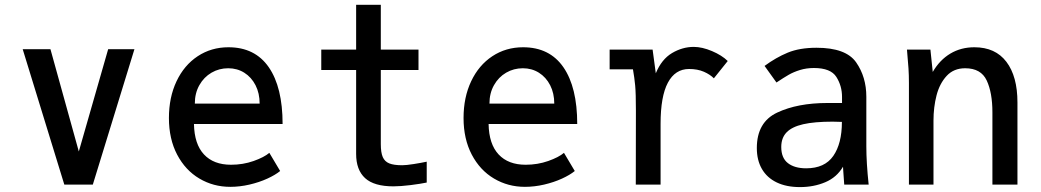

<svg xmlns="http://www.w3.org/2000/svg" viewBox="-20 -752 4240 782"><path d="M72.5 -551.5H185.5L301 -135L420.5 -551.5H527.5L358 0H242Z M668 -271.5Q668 -355.5 699 -421Q730 -486.5 785.2 -523Q840.5 -559.5 910.5 -559.5Q1018.5 -559.5 1074.8 -478Q1131 -396.5 1131 -247H770Q771.5 -165 810.8 -123Q850 -81 921 -81Q969.5 -81 1012.8 -96.2Q1056 -111.5 1077 -129.5L1121 -55.5Q1101.5 -39.5 1068.8 -24.5Q1036 -9.5 996.2 -0.2Q956.5 9 918 9Q849 9 792 -24.8Q735 -58.5 701.5 -122.2Q668 -186 668 -271.5ZM909.5 -474Q872.5 -474 841.5 -456Q810.5 -438 792 -405.2Q773.5 -372.5 773.5 -330H1037.5Q1037.5 -372 1020.8 -404.8Q1004 -437.5 975 -455.8Q946 -474 909.5 -474Z M1430.5 -125V-467H1288.5V-550H1430.5V-732.5H1531V-550H1684.5V-467H1531V-165Q1531 -130.5 1539 -112.2Q1547 -94 1565.5 -86.5Q1584 -79 1618 -79Q1634.5 -79 1664.8 -83.8Q1695 -88.5 1718 -93.5V-8.5Q1694.5 -3.5 1653 1.8Q1611.5 7 1582.5 7Q1503.5 7 1467 -26.5Q1430.5 -60 1430.5 -125Z M1868 -271.5Q1868 -355.5 1899 -421Q1930 -486.5 1985.2 -523Q2040.5 -559.5 2110.5 -559.5Q2218.5 -559.5 2274.8 -478Q2331 -396.5 2331 -247H1970Q1971.5 -165 2010.8 -123Q2050 -81 2121 -81Q2169.5 -81 2212.8 -96.2Q2256 -111.5 2277 -129.5L2321 -55.5Q2301.5 -39.5 2268.8 -24.5Q2236 -9.5 2196.2 -0.2Q2156.5 9 2118 9Q2049 9 1992 -24.8Q1935 -58.5 1901.5 -122.2Q1868 -186 1868 -271.5ZM2109.5 -474Q2072.5 -474 2041.5 -456Q2010.5 -438 1992 -405.2Q1973.5 -372.5 1973.5 -330H2237.5Q2237.5 -372 2220.8 -404.8Q2204 -437.5 2175 -455.8Q2146 -474 2109.5 -474Z M2570 -300.5Q2570 -372 2567 -403.8Q2564 -435.5 2558 -469.5H2463V-550H2638L2651 -453.5Q2674.5 -510.5 2717 -535.8Q2759.5 -561 2805.5 -561Q2839.5 -561 2879.8 -544Q2920 -527 2944 -503.5L2887.5 -433Q2872.5 -448.5 2846.8 -459.8Q2821 -471 2786.5 -471Q2730 -471 2700.2 -415.2Q2670.5 -359.5 2670.5 -247.5V0H2569.5Z M3062.5 -149Q3062.5 -254.5 3145.5 -293.5Q3228.5 -332.5 3350 -332.5H3409.5V-357.5Q3409.5 -402 3386.5 -438.5Q3363.5 -475 3295 -475Q3264.5 -475 3238 -466.8Q3211.5 -458.5 3192 -447.2Q3172.5 -436 3142.5 -416L3094 -483.5Q3140 -517.5 3188.2 -537.5Q3236.5 -557.5 3305.5 -557.5Q3425.5 -557.5 3467 -498Q3508.5 -438.5 3508.5 -358V-156.5Q3508.5 -89.5 3518 0H3418.5Q3416.5 -21.5 3414.5 -56.5L3413.5 -73Q3388 -29.5 3341.2 -9.8Q3294.5 10 3238 10Q3183 10 3143.5 -9Q3104 -28 3083.2 -63.8Q3062.5 -99.5 3062.5 -149ZM3409 -255.5 3371 -256.5Q3297 -256.5 3251.2 -246Q3205.5 -235.5 3183.8 -213Q3162 -190.5 3162 -153.5Q3162 -108.5 3189.2 -87.5Q3216.5 -66.5 3263.5 -66.5Q3339 -66.5 3374 -117Q3409 -167.5 3409 -255.5Z M3674 -550H3769.5L3779 -459Q3807.5 -508 3850.8 -533.8Q3894 -559.5 3948.5 -559.5Q4034 -559.5 4079 -500.2Q4124 -441 4124 -334.5V0H4022V-294.5Q4022 -374.5 3998.8 -424.2Q3975.5 -474 3911 -474Q3864.5 -474 3835.8 -443Q3807 -412 3794.5 -363.8Q3782 -315.5 3782 -260.5V0H3682V-413.5Q3682 -447 3680.2 -473.5Q3678.5 -500 3674 -550Z"/></svg>

Font: JuliaMono Medium
Style: Regular
Weight: 500
Monospace: yes
Designer: cormullion
Foundry: corm
Version: Version 0.054; ttfautohint (v1.8.4)